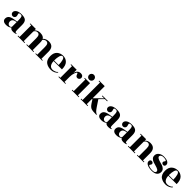

<svg xmlns="http://www.w3.org/2000/svg" viewBox="630 -2788 4907 4907"><g transform="rotate(45 3083.0 -334.5)"><path d="M422 5Q340 5 319 -44Q269 8 166 8Q111 8 75.5 -17.5Q40 -43 40 -93Q40 -160 92 -196.5Q144 -233 274 -248L314 -253V-302Q314 -389 301 -419Q288 -449 249.5 -449Q211 -449 200 -438.5Q189 -428 192 -414.5Q195 -401 202 -379Q209 -357 209 -344Q209 -313 187.5 -291.5Q166 -270 135.5 -270Q105 -270 83 -291.5Q61 -313 61 -344Q61 -395 113.5 -431.5Q166 -468 270.5 -468Q375 -468 419.5 -427Q464 -386 464 -282V-102Q464 -49 477 -35.5Q490 -22 525 -30V-20Q515 -10 487 -2.5Q459 5 422 5ZM314 -64V-234L278 -229Q232 -223 203.5 -194Q175 -165 179 -113Q184 -75 207 -54.5Q230 -34 260.5 -34Q291 -34 314 -64Z M1425 -20H1475V0H1225V-20H1275V-300Q1275 -371 1254 -401Q1233 -431 1191 -431Q1167 -431 1141 -417Q1115 -403 1098 -378Q1110 -342 1110 -278V-20H1160V0H900V-20H960V-300Q960 -371 939 -401Q918 -431 876 -431Q819 -431 785 -371V-20H835V0H585V-20H635V-440H585V-460H785V-408Q804 -434 844.5 -452.5Q885 -471 932 -471Q1051 -471 1087 -404Q1113 -436 1156 -453.5Q1199 -471 1247 -471Q1425 -471 1425 -278Z M1987 -200H1685Q1695 -24 1822 -24Q1856 -24 1899.5 -40Q1943 -56 1963 -85L1977 -75Q1955 -38 1902 -14Q1849 10 1796.5 10Q1744 10 1702 -0.5Q1660 -11 1620 -36Q1580 -61 1557.5 -111Q1535 -161 1535 -232Q1535 -353 1602 -411.5Q1669 -470 1764.5 -470Q1860 -470 1923.5 -406Q1987 -342 1987 -200ZM1684 -220H1847Q1847 -312 1827.5 -381Q1808 -450 1765 -450Q1722 -450 1703 -383.5Q1684 -317 1684 -231Z M2310 0H2060V-20H2110V-440H2060V-460H2260V-341Q2269 -390 2292.5 -421Q2316 -452 2344.5 -462Q2373 -472 2399.5 -472Q2426 -472 2450.5 -462.5Q2475 -453 2487 -424.5Q2499 -396 2488 -367.5Q2477 -339 2449.5 -327Q2422 -315 2399 -324Q2376 -333 2366 -348.5Q2356 -364 2352 -378Q2342 -415 2325 -415Q2306 -415 2283 -349.5Q2260 -284 2260 -211V-20H2310Z M2743 -20H2793V0H2543V-20H2593V-440H2553V-460H2743ZM2752 -592.5Q2752 -556 2726.5 -530.5Q2701 -505 2664.5 -505Q2628 -505 2602 -530.5Q2576 -556 2576 -592.5Q2576 -629 2602 -655Q2628 -681 2664.5 -681Q2701 -681 2726.5 -655Q2752 -629 2752 -592.5Z M3431 -20V0Q3295 0 3242.5 -19.5Q3190 -39 3139 -117L3076 -214L3063 -202V-20H3113V0H2863V-20H2913V-650H2863V-670H3063V-232L3272 -440H3191V-460H3381V-440H3302L3182 -321L3302 -141Q3383 -20 3431 -20Z M3863 5Q3781 5 3760 -44Q3710 8 3607 8Q3552 8 3516.5 -17.5Q3481 -43 3481 -93Q3481 -160 3533 -196.5Q3585 -233 3715 -248L3755 -253V-302Q3755 -389 3742 -419Q3729 -449 3690.5 -449Q3652 -449 3641 -438.5Q3630 -428 3633 -414.5Q3636 -401 3643 -379Q3650 -357 3650 -344Q3650 -313 3628.5 -291.5Q3607 -270 3576.5 -270Q3546 -270 3524 -291.5Q3502 -313 3502 -344Q3502 -395 3554.5 -431.5Q3607 -468 3711.5 -468Q3816 -468 3860.5 -427Q3905 -386 3905 -282V-102Q3905 -49 3918 -35.5Q3931 -22 3966 -30V-20Q3956 -10 3928 -2.5Q3900 5 3863 5ZM3755 -64V-234L3719 -229Q3673 -223 3644.5 -194Q3616 -165 3620 -113Q3625 -75 3648 -54.5Q3671 -34 3701.5 -34Q3732 -34 3755 -64Z M4408 5Q4326 5 4305 -44Q4255 8 4152 8Q4097 8 4061.5 -17.5Q4026 -43 4026 -93Q4026 -160 4078 -196.5Q4130 -233 4260 -248L4300 -253V-302Q4300 -389 4287 -419Q4274 -449 4235.5 -449Q4197 -449 4186 -438.5Q4175 -428 4178 -414.5Q4181 -401 4188 -379Q4195 -357 4195 -344Q4195 -313 4173.5 -291.5Q4152 -270 4121.5 -270Q4091 -270 4069 -291.5Q4047 -313 4047 -344Q4047 -395 4099.5 -431.5Q4152 -468 4256.5 -468Q4361 -468 4405.5 -427Q4450 -386 4450 -282V-102Q4450 -49 4463 -35.5Q4476 -22 4511 -30V-20Q4501 -10 4473 -2.5Q4445 5 4408 5ZM4300 -64V-234L4264 -229Q4218 -223 4189.5 -194Q4161 -165 4165 -113Q4170 -75 4193 -54.5Q4216 -34 4246.5 -34Q4277 -34 4300 -64Z M5096 -20H5146V0H4896V-20H4946V-300Q4946 -371 4925 -401Q4904 -431 4862 -431Q4805 -431 4771 -371V-20H4821V0H4571V-20H4621V-440H4571V-460H4771V-408Q4790 -434 4830.5 -452.5Q4871 -471 4918 -471Q5096 -471 5096 -278Z M5441 -8Q5545 -8 5545 -65Q5545 -97 5509 -117.5Q5473 -138 5422 -151Q5371 -164 5321.5 -181Q5272 -198 5239.5 -235Q5207 -272 5213 -332Q5219 -392 5274.5 -431Q5330 -470 5411.5 -470Q5493 -470 5543 -444Q5593 -418 5599 -374Q5603 -347 5590.5 -324Q5578 -301 5549.5 -300Q5521 -299 5502.5 -315Q5484 -331 5485 -352Q5486 -373 5501 -389.5Q5516 -406 5516 -416Q5516 -433 5483.5 -441.5Q5451 -450 5408.5 -450Q5366 -450 5339 -431Q5312 -412 5312 -384Q5312 -356 5345.5 -336Q5379 -316 5427 -303.5Q5475 -291 5522.5 -275.5Q5570 -260 5603.5 -226Q5637 -192 5637 -140Q5637 -71 5588 -29.5Q5539 12 5440 12Q5341 12 5279.5 -18Q5218 -48 5212 -95Q5208 -122 5221 -145Q5234 -168 5262 -169Q5290 -170 5308.5 -154Q5327 -138 5326 -117Q5325 -96 5310 -79.5Q5295 -63 5295 -53Q5295 -33 5341.5 -20.5Q5388 -8 5441 -8Z M6133 -200H5831Q5841 -24 5968 -24Q6002 -24 6045.5 -40Q6089 -56 6109 -85L6123 -75Q6101 -38 6048 -14Q5995 10 5942.5 10Q5890 10 5848 -0.5Q5806 -11 5766 -36Q5726 -61 5703.5 -111Q5681 -161 5681 -232Q5681 -353 5748 -411.5Q5815 -470 5910.5 -470Q6006 -470 6069.5 -406Q6133 -342 6133 -200ZM5830 -220H5993Q5993 -312 5973.5 -381Q5954 -450 5911 -450Q5868 -450 5849 -383.5Q5830 -317 5830 -231Z"/></g></svg>

Font: Rozha One
Style: Regular
Weight: 400
Designer: Tim Donaldson, Indian Type Foundry
Foundry: Indian Type Foundry
Version: Version 1.301;PS 1.0;hotconv 1.0.78;makeotf.lib2.5.61930; tt